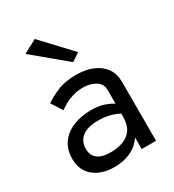

<svg xmlns="http://www.w3.org/2000/svg" viewBox="-177 -820 840 929"><g transform="rotate(-30 242.5 -355.0)"><path d="M111 -135Q111 -163 124 -183Q137 -203 163.5 -214Q190 -225 230 -225Q274 -225 309 -213.5Q344 -202 378 -178V-225Q371 -234 352 -248.5Q333 -263 301.5 -274.5Q270 -286 226 -286Q171 -286 126.5 -268Q82 -250 56 -214.5Q30 -179 30 -125Q30 -83 49.5 -53Q69 -23 105 -6.5Q141 10 188 10Q236 10 275 -6.5Q314 -23 337.5 -54.5Q361 -86 361 -130L345 -180Q345 -137 327.5 -111Q310 -85 279 -73Q248 -61 208 -61Q176 -61 154.5 -69.5Q133 -78 122 -94.5Q111 -111 111 -135ZM111 -352Q122 -360 141.5 -371.5Q161 -383 188 -391.5Q215 -400 248 -400Q286 -400 315.5 -382.5Q345 -365 345 -330V0H425V-330Q425 -375 402.5 -406Q380 -437 340.5 -453.5Q301 -470 248 -470Q186 -470 142 -451Q98 -432 72 -413ZM88 -680 268 -530 313 -560 163 -720Z"/></g></svg>

Font: Glinicke Jost Regular
Style: Regular
Weight: 400
Version: Version 3.710